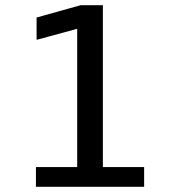

<svg xmlns="http://www.w3.org/2000/svg" viewBox="-20 -720 690 740"><path d="M118.5 0V-76H277.5V-609L121 -566.5V-652.5L291 -700H376.5V-76H535.5V0Z"/></svg>

Font: Trispace Thin
Style: Regular
Weight: 400
Version: Version 1.210